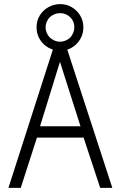

<svg xmlns="http://www.w3.org/2000/svg" viewBox="-20 -915 587 935"><path d="M273 -895Q242 -895 215.5 -880Q189 -865 173.5 -839.5Q158 -814 158 -782Q158 -750 173.5 -724Q189 -698 215.5 -683Q242 -668 273 -668Q304 -668 329.5 -683Q355 -698 370.5 -724Q386 -750 386 -782Q386 -814 370.5 -839.5Q355 -865 329.5 -880Q304 -895 273 -895ZM273 -851Q302 -851 323 -830Q342 -811 342 -782Q342 -768 336.5 -755Q331 -742 322 -732Q312 -723 299.5 -717.5Q287 -712 273 -712Q258 -712 245.5 -717.5Q233 -723 223 -732Q213 -742 207.5 -755Q202 -768 202 -782Q202 -796 207.5 -808.5Q213 -821 222 -831Q232 -840 245 -845.5Q258 -851 273 -851ZM527 0 299 -700H246L21 0H81L160 -245H387L468 0ZM175 -300 272 -614 372 -300Z"/></svg>

Font: Advent Pro
Style: Regular
Weight: 400
Designer: VivaRado, Andreas Kalpakidis
Foundry: VivaRado, Andreas Kalpakidis
Version: Version 3.000